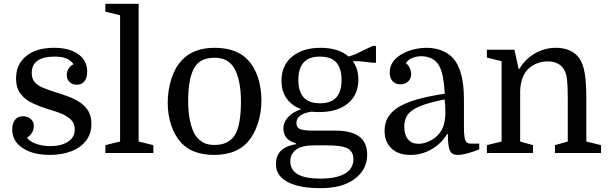

<svg xmlns="http://www.w3.org/2000/svg" viewBox="-20 -800 3185 1004"><path d="M244 -36Q300 -36 335.5 -59Q371 -82 371 -123Q371 -156 349 -176Q327 -196 294.5 -208.5Q262 -221 229 -230Q188 -243 150 -260.5Q112 -278 88 -309Q64 -340 64 -391Q64 -463 116.5 -506.5Q169 -550 263 -550Q343 -550 389.5 -516.5Q436 -483 436 -425Q436 -394 422 -375.5Q408 -357 382 -357Q359 -357 344 -371Q329 -385 329 -407Q329 -426 339 -441.5Q349 -457 365 -464Q350 -485 326.5 -494.5Q303 -504 266 -504Q206 -504 176 -482.5Q146 -461 146 -419Q146 -389 160.5 -371.5Q175 -354 203 -342Q231 -330 272 -317Q306 -307 339 -294.5Q372 -282 399 -264Q426 -246 442 -219Q458 -192 458 -152Q458 -101 430 -64.5Q402 -28 353 -9Q304 10 240 10Q152 10 98 -26Q44 -62 44 -123Q44 -155 58.5 -173.5Q73 -192 100 -192Q124 -192 140.5 -178Q157 -164 157 -141Q157 -122 146.5 -105Q136 -88 121 -80Q134 -61 167.5 -48.5Q201 -36 244 -36Z M608 -60V-720L531 -739V-780H705V-60L782 -41V0H531V-41Z M1347 -275Q1347 -210 1327.5 -151.5Q1308 -93 1273 -55Q1243 -22 1199 -6Q1155 10 1099 10Q1044 10 1001 -5.5Q958 -21 928 -53Q894 -90 875.5 -144.5Q857 -199 857 -263Q857 -328 876 -387.5Q895 -447 931 -485Q963 -519 1005.5 -534.5Q1048 -550 1103 -550Q1158 -550 1202 -534.5Q1246 -519 1276 -487Q1311 -450 1329 -394.5Q1347 -339 1347 -275ZM964 -274Q964 -213 973.5 -168.5Q983 -124 1000 -95Q1017 -70 1040.5 -56Q1064 -42 1102 -42Q1171 -42 1205 -89Q1223 -115 1231.5 -161Q1240 -207 1240 -267Q1240 -327 1230.5 -372Q1221 -417 1204 -445Q1188 -471 1163.5 -484.5Q1139 -498 1101 -498Q1031 -498 1000 -452Q964 -396 964 -274Z M1900 10Q1900 86 1835.5 135Q1771 184 1656 184Q1580 184 1528 169Q1476 154 1449.5 126Q1423 98 1423 59Q1423 12 1451 -13.5Q1479 -39 1528 -46V-50Q1462 -69 1462 -128Q1462 -149 1472 -167.5Q1482 -186 1502.5 -202Q1523 -218 1555 -229Q1506 -247 1479 -285Q1452 -323 1452 -378Q1452 -458 1507.5 -504Q1563 -550 1656 -550Q1703 -550 1740 -538.5Q1777 -527 1803 -504L1837 -516L1929 -560H1946V-472H1929L1859 -480H1825Q1854 -440 1854 -384Q1854 -305 1799.5 -259.5Q1745 -214 1649 -214Q1639 -214 1629 -214.5Q1619 -215 1609 -216Q1569 -210 1549.5 -195Q1530 -180 1530 -157Q1530 -134 1548 -125.5Q1566 -117 1618 -117H1734Q1816 -117 1858 -86.5Q1900 -56 1900 10ZM1690 -40H1625Q1558 -40 1528 -17Q1498 6 1498 43Q1498 134 1654 134Q1739 134 1783.5 108Q1828 82 1828 32Q1828 -8 1797.5 -24Q1767 -40 1690 -40ZM1540 -382Q1540 -322 1567.5 -291Q1595 -260 1653 -260Q1712 -260 1739 -291Q1766 -322 1766 -382Q1766 -442 1739 -473Q1712 -504 1653 -504Q1595 -504 1567.5 -473Q1540 -442 1540 -382Z M1991 -117Q1991 -195 2064 -240Q2137 -285 2306 -310Q2302 -369 2295 -402Q2288 -435 2277 -455Q2263 -481 2238 -493.5Q2213 -506 2184 -506Q2156 -506 2133.5 -496Q2111 -486 2103 -469Q2117 -459 2123.5 -443Q2130 -427 2130 -413Q2130 -388 2113.5 -373.5Q2097 -359 2073 -359Q2049 -359 2033.5 -375Q2018 -391 2018 -420Q2018 -462 2047 -491Q2076 -520 2120.5 -535Q2165 -550 2210 -550Q2251 -550 2285.5 -537.5Q2320 -525 2344 -501Q2406 -439 2406 -281V-136Q2406 -87 2412.5 -68Q2419 -49 2441 -49H2486V-19Q2414 10 2374 10Q2343 10 2332.5 -12.5Q2322 -35 2322 -99H2318Q2287 -48 2236 -19Q2185 10 2126 10Q2063 10 2027 -24Q1991 -58 1991 -117ZM2168 -48Q2196 -48 2226.5 -62.5Q2257 -77 2278 -103Q2294 -123 2301.5 -150.5Q2309 -178 2309 -215Q2309 -232 2308 -248.5Q2307 -265 2305 -280Q2224 -264 2178 -245.5Q2132 -227 2113 -201.5Q2094 -176 2094 -138Q2094 -95 2113.5 -71.5Q2133 -48 2168 -48Z M2603 -60V-480L2526 -499V-540H2670L2692 -440H2696Q2726 -491 2777 -520.5Q2828 -550 2886 -550Q2969 -550 3009 -496Q3029 -468 3037.5 -417.5Q3046 -367 3046 -281V-60L3123 -41V0H2882V-41L2949 -60V-283Q2949 -348 2945.5 -380Q2942 -412 2933 -430Q2921 -454 2898.5 -466.5Q2876 -479 2845 -479Q2787 -479 2745 -442Q2704 -405 2700 -327V-60L2767 -41V0H2526V-41Z"/></svg>

Font: Domine
Style: Regular
Weight: 400
Designer: Pablo Impallari, Rodrigo Fuenzalida, Brenda Gallo
Foundry: Pablo Impallari, Rodrigo Fuenzalida, Brenda Gallo
Version: Version 2.000